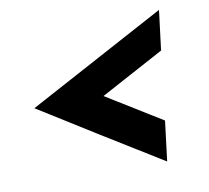

<svg xmlns="http://www.w3.org/2000/svg" viewBox="-63 -567 709 651"><g transform="rotate(-10 291.5 -241.5)"><path d="M50 -242 208 -327 524 -497 507 -360 288 -242 479 -124 462 14Q239 -123 50 -242Z"/></g></svg>

Font: Josefin Sans SemiBold
Style: Italic
Weight: 600
Italic angle: -7°
Designer: Santiago Orozco
Foundry: Typemade
Version: Version 2.000